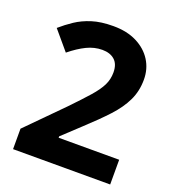

<svg xmlns="http://www.w3.org/2000/svg" viewBox="-132 -826 836 927"><g transform="rotate(20 286.0 -362.0)"><path d="M539 0H40V-105L219 -286Q273 -342 306 -379.5Q339 -417 354 -447.5Q369 -478 369 -513Q369 -556 345.5 -577Q322 -598 282 -598Q241 -598 202 -579Q163 -560 120 -525L38 -622Q69 -649 103.5 -672Q138 -695 183.5 -709.5Q229 -724 293 -724Q363 -724 413.5 -698.5Q464 -673 491.5 -629.5Q519 -586 519 -531Q519 -472 495.5 -423Q472 -374 427.5 -326Q383 -278 320 -220L228 -134V-127H539Z"/></g></svg>

Font: Noto Sans Lisu
Style: Regular
Weight: 400
Designer: Monotype Design Team. David Williams.
Foundry: Monotype Imaging Inc.
Version: Version 2.102